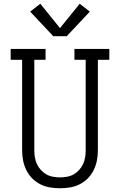

<svg xmlns="http://www.w3.org/2000/svg" viewBox="-20 -996 640 1024"><path d="M300 8Q273 8 246 3.5Q219 -1 194.5 -13.5Q170 -26 151 -45.5Q132 -65 120 -89.5Q108 -114 103 -141Q98 -168 98 -195V-677H37V-735H223V-677H163V-195Q163 -176 166 -157Q169 -138 177 -121Q185 -104 197.5 -90Q210 -76 226.5 -66.5Q243 -57 262 -53.5Q281 -50 300 -50Q319 -50 338 -53.5Q357 -57 373.5 -66.5Q390 -76 402.5 -90Q415 -104 423 -121Q431 -138 434 -157Q437 -176 437 -195V-677H377V-735H563V-677H502V-195Q502 -168 497 -141Q492 -114 480 -89.5Q468 -65 449 -45.5Q430 -26 405.5 -13.5Q381 -1 354 3.5Q327 8 300 8ZM264 -803 141 -934 195 -976 300 -846 405 -976 459 -934 336 -803Z"/></svg>

Font: Iosevka Slab Light Extended
Style: Regular
Weight: 300
Width: 7
Monospace: yes
Designer: Belleve Invis
Foundry: Belleve Invis
Version: Version 11.1.0; ttfautohint (v1.8.3)